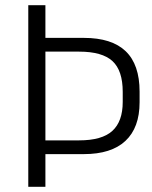

<svg xmlns="http://www.w3.org/2000/svg" viewBox="-20 -720 585 740"><path d="M89 -700H155V-574H303Q411 -574 464.5 -522.5Q518 -471 518 -367V-326Q518 -228 463.5 -177Q409 -126 303 -126H150V-179H285Q373 -179 413 -215.5Q453 -252 453 -327V-366Q453 -448 413.5 -484.5Q374 -521 285 -521H139L155 -540V0H89Z"/></svg>

Font: Pathway Extreme 8pt Thin 12pt ExtraLight
Style: Regular
Weight: 250
Version: Version 1.001;gftools[0.9.26]